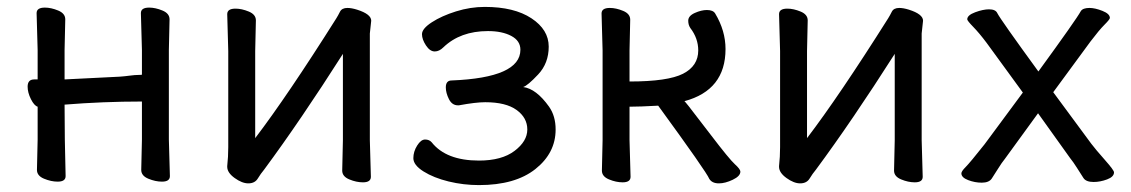

<svg xmlns="http://www.w3.org/2000/svg" viewBox="-20 -512 3275 556"><path d="M449 14Q430 14 409.5 5.5Q389 -3 389 -20L391 -108V-218Q278 -218 167 -209Q167 -109 170 -2Q170 14 147 14Q128 14 107.5 5.5Q87 -3 87 -20L89 -108V-203Q79 -206 69.5 -225Q60 -244 60 -261Q60 -282 79 -282H89V-367L86 -474Q86 -490 110 -490Q128 -490 148.5 -481.5Q169 -473 169 -456L167 -367V-282L327 -290Q341 -291 356 -293Q371 -295 381 -295Q391 -295 391 -296V-367L388 -474Q388 -490 412 -490Q430 -490 450.5 -481.5Q471 -473 471 -456L469 -367V-108L472 -2Q472 14 449 14Z M699 19Q681 19 659.5 3.5Q638 -12 638 -29V-31Q641 -58 641 -86V-364L638 -471Q638 -487 662 -487Q680 -487 700.5 -478.5Q721 -470 721 -453L719 -364V-112Q812 -234 954 -459Q959 -467 964.5 -478Q970 -489 986 -489Q998 -489 1014 -484Q1055 -471 1055 -452L1051 -415V-106L1054 0Q1054 16 1031 16Q1012 16 991.5 7.5Q971 -1 971 -18L973 -106V-356Q850 -163 745 -21Q735 -9 726.5 5Q718 19 699 19Z M1367 24Q1322 24 1279 13.5Q1236 3 1206.5 -15.5Q1177 -34 1177 -54Q1177 -73 1188 -90.5Q1199 -108 1211 -108Q1223 -108 1230 -100Q1272 -47 1367 -47Q1433 -47 1470 -75Q1507 -103 1507 -137Q1507 -171 1476 -193.5Q1445 -216 1385 -216Q1358 -216 1309 -207H1306Q1289 -207 1280 -225Q1271 -243 1271 -259Q1271 -279 1288 -279Q1487 -287 1487 -368Q1487 -394 1460.5 -408Q1434 -422 1393 -422Q1313 -422 1264 -375Q1252 -363 1239 -363Q1225 -363 1213.5 -380.5Q1202 -398 1202 -413Q1202 -429 1230.5 -447.5Q1259 -466 1300.5 -479Q1342 -492 1384 -492Q1469 -492 1519 -459Q1569 -426 1569 -377Q1569 -329 1538.5 -296.5Q1508 -264 1495 -260Q1533 -255 1570 -203Q1589 -176 1589 -137Q1589 -69 1530.5 -22.5Q1472 24 1367 24Z M2062 19Q2042 19 2034 6Q2026 -14 1886 -206Q1832 -203 1803 -203V-106L1806 0Q1806 16 1783 16Q1764 16 1743.5 7.5Q1723 -1 1723 -18L1725 -106V-366L1722 -473Q1722 -489 1746 -489Q1764 -489 1784.5 -480.5Q1805 -472 1805 -455L1803 -366V-276Q1914 -276 1958 -298.5Q2002 -321 2002 -366Q2002 -401 1979 -431Q1973 -440 1973 -452Q1973 -466 1992 -474.5Q2011 -483 2027 -483Q2045 -483 2051 -473Q2081 -423 2081 -370Q2081 -251 1962 -219L1961 -220Q1962 -220 1974 -205Q1986 -190 2039 -120.5Q2092 -51 2108 -36.5Q2124 -22 2124 -15Q2124 -2 2102 8.5Q2080 19 2062 19Z M2297 19Q2279 19 2257.5 3.5Q2236 -12 2236 -29V-31Q2239 -58 2239 -86V-364L2236 -471Q2236 -487 2260 -487Q2278 -487 2298.5 -478.5Q2319 -470 2319 -453L2317 -364V-112Q2410 -234 2552 -459Q2557 -467 2562.5 -478Q2568 -489 2584 -489Q2596 -489 2612 -484Q2653 -471 2653 -452L2649 -415V-106L2652 0Q2652 16 2629 16Q2610 16 2589.5 7.5Q2569 -1 2569 -18L2571 -106V-356Q2448 -163 2343 -21Q2333 -9 2324.5 5Q2316 19 2297 19Z M2823 17Q2803 17 2783.5 9.5Q2764 2 2764 -10Q2764 -16 2776.5 -28.5Q2789 -41 2831 -94L2942 -244L2837 -388Q2816 -416 2798.5 -434Q2781 -452 2781 -456Q2781 -468 2804 -476.5Q2827 -485 2844 -485Q2863 -485 2868 -474Q2877 -456 2987 -305Q3097 -456 3110 -480Q3116 -489 3135 -489Q3151 -489 3172.5 -480.5Q3194 -472 3194 -460Q3194 -456 3178.5 -440.5Q3163 -425 3138 -392L3030 -245L3140 -96Q3152 -80 3179 -49.5Q3206 -19 3206 -13Q3206 0 3186 7.5Q3166 15 3147 15Q3125 15 3117.5 3.5Q3110 -8 3099 -25.5Q3088 -43 3079 -54L2986 -184L2890 -52Q2881 -41 2870.5 -24Q2860 -7 2852 5Q2844 17 2823 17Z"/></svg>

Font: ToneOZ-Pinyin-WenKai-Medium
Style: Medium
Weight: 700
Designer: Fontworks Inc.
Foundry: ToneOZ
Version: Version 0.240331